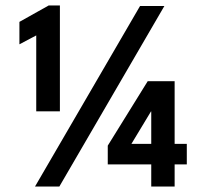

<svg xmlns="http://www.w3.org/2000/svg" viewBox="-20 -682 742 702"><path d="M112.5 -552.5 51 -520V-602L158 -662H199V-275H112.5ZM492 -660H581L197 0H108ZM618.5 -385V-156H663V-81H618.5V0H533V-81H374V-149.5L520 -385ZM533 -156V-274.5H532L460.5 -156Z"/></svg>

Font: League Spartan
Style: Bold
Weight: 700
Foundry: The League of Moveable Type
Version: Version 2.002